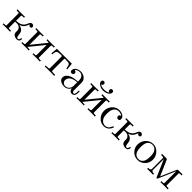

<svg xmlns="http://www.w3.org/2000/svg" viewBox="467 -2378 4101 4101"><g transform="rotate(45 2517.0 -327.5)"><path d="M541 -61.5Q541 -31.7 522 -9.8Q501 14.2 467.8 14.2Q407.2 14.2 373.5 -13.7Q341.8 -40 341.8 -95.2Q341.8 -99.6 342.3 -108.4Q342.3 -117.2 342.3 -121.6Q342.3 -164.6 314 -195.8Q283.7 -229.5 237.3 -229.5H172.9V-50.3Q172.9 -43 175.3 -38.1Q180.7 -29.3 248 -29.8V0.5Q217.3 -2 199.2 -2H71.8Q56.2 -2 24.9 0.5V-29.8Q30.8 -29.8 39.1 -29.3Q46.9 -29.3 49.8 -29.3Q92.8 -29.3 97.7 -39.6Q99.1 -43.5 99.1 -52.2V-402.3Q99.1 -409.7 97.2 -413.6Q92.3 -422.4 24.9 -421.9V-452.1Q55.7 -449.7 73.7 -449.7H199.2Q217.3 -449.7 248 -452.1V-421.9Q241.7 -421.9 233.4 -421.9Q225.6 -422.4 222.2 -422.4Q179.2 -422.4 174.8 -412.1Q172.9 -408.2 172.9 -399.4V-257.3Q324.7 -258.8 377.4 -355Q393.1 -388.2 408.7 -421.4Q430.7 -458 465.8 -458Q487.3 -458 502.9 -443.1Q518.6 -428.2 518.6 -408.7Q518.6 -373.5 481 -373.5Q442.4 -373.5 442.4 -407.7Q442.4 -409.7 442.9 -411.1Q433.6 -401.4 421.9 -375Q405.3 -338.4 403.3 -335.4Q364.3 -264.2 285.6 -244.1Q377 -226.1 407.7 -167.5Q417.5 -148.9 423.3 -113.8Q427.7 -85.9 431.6 -57.6Q441.9 -9.8 470.7 -9.8Q493.2 -9.8 503.4 -29.3Q507.8 -37.6 514.6 -66.9Q517.1 -77.1 527.3 -77.1Q541 -77.1 541 -61.5Z M1150.4 0.5Q1119.1 -2 1104 -2H971.2Q958.5 -2 927.2 0.5V-29.8Q933.6 -29.8 941.9 -29.3Q949.7 -29.3 953.1 -29.3Q993.7 -29.3 999 -38.6Q1001.5 -43 1001.5 -51.3V-354.5L740.7 -33.7Q747.6 -30.8 770.5 -29.3Q772.5 -29.3 814 -29.8V0.5Q783.2 -2 767.1 -2H635.3Q622.1 -2 590.8 0.5V-29.8Q597.2 -29.8 605.5 -29.3Q613.3 -29.3 616.2 -29.3Q657.7 -29.3 663.1 -38.6Q665 -42 665 -51.3V-400.4Q665 -409.7 663.1 -413.1Q658.2 -421.9 612.8 -421.9H590.8V-452.1Q621.6 -449.7 636.7 -449.7H767.1Q783.2 -449.7 814 -452.1V-421.9Q807.6 -421.9 799.8 -421.9Q792 -422.4 789.1 -422.4Q746.6 -422.4 741.2 -413.1Q738.8 -409.2 738.8 -400.4V-96.2L998 -414.6Q990.7 -421.9 948.7 -421.9H927.2V-452.1Q958 -449.7 973.1 -449.7H1104Q1119.6 -449.7 1150.4 -452.1V-421.9Q1144 -421.9 1135.7 -421.9Q1127.9 -422.4 1125 -422.4Q1083 -422.4 1077.6 -413.1Q1075.2 -409.2 1075.2 -400.4V-51.3Q1075.2 -43 1077.6 -38.6Q1083 -29.3 1150.4 -29.8Z M1679.7 -295.9H1651.9Q1644 -382.8 1620.8 -401.9Q1597.7 -420.9 1502.4 -420.9Q1476.1 -420.9 1476.1 -404.3V-52.7Q1476.1 -45.4 1479 -39.6Q1484.9 -28.3 1581.5 -29.8V0.5Q1545.9 -2 1520 -2H1358.4Q1332.5 -2 1296.9 0.5V-29.8Q1303.2 -29.8 1314.9 -29.3Q1324.7 -29.3 1329.6 -29.3Q1394 -29.3 1399.4 -39.6Q1401.9 -43.9 1401.9 -52.7V-404.8Q1401.9 -420.9 1372.1 -420.9Q1279.8 -420.9 1257.1 -401.1Q1234.4 -381.3 1226.6 -295.9H1199.2L1213.4 -450.7H1665.5Z M2201.2 -92.8Q2201.2 -52.2 2178.7 -24.4Q2154.8 5.9 2115.2 5.9Q2081.5 5.9 2058.6 -20.5Q2037.1 -44.4 2033.7 -79.1Q2016.6 -37.6 1979.5 -12.9Q1942.4 11.7 1897 11.7Q1834.5 11.7 1788.1 -12.7Q1730 -43 1730 -99.6Q1730 -187 1834 -235.8Q1897.9 -265.6 2026.4 -272.9V-311Q2026.4 -364.7 1998.5 -402.8Q1967.3 -444.8 1915.5 -444.8Q1840.3 -444.8 1802.7 -397Q1825.2 -397 1840.8 -384Q1856.4 -371.1 1856.4 -349.1Q1856.4 -328.6 1842.5 -314.9Q1828.6 -301.3 1807.6 -301.3Q1759.8 -301.3 1759.8 -349.6Q1759.8 -404.8 1813 -439Q1859.4 -468.8 1918 -468.8Q2007.3 -468.8 2061 -410.6Q2085.4 -384.3 2093.3 -353.5Q2098.6 -331.5 2098.6 -287.6V-79.1Q2098.6 -59.6 2107.9 -44.4Q2118.7 -26.4 2136.7 -26.4Q2175.3 -26.4 2175.3 -111.8Q2175.3 -125.5 2174.3 -150.9H2201.2ZM2026.4 -146.5V-251Q1942.9 -248 1884.3 -216.3Q1810.1 -176.3 1810.1 -101.1Q1810.1 -63 1837.6 -37.4Q1865.2 -11.7 1903.8 -11.7Q1958 -11.7 1993.2 -52.7Q2026.4 -91.3 2026.4 -146.5Z M2714.4 -626.5Q2714.4 -576.7 2655.3 -543.9Q2603.5 -515.6 2543 -515.6Q2482.4 -515.6 2431.2 -543.9Q2371.6 -576.7 2371.6 -626.5Q2371.6 -670.4 2415 -670.4Q2458.5 -670.4 2458.5 -626.5Q2458.5 -582.5 2415 -582.5Q2463.4 -546.4 2543 -546.4Q2622.6 -546.4 2670.9 -582.5Q2627.4 -582.5 2627.4 -626.5Q2627.4 -670.4 2670.9 -670.4Q2714.4 -670.4 2714.4 -626.5ZM2811 0.5Q2779.8 -2 2764.6 -2H2631.8Q2619.1 -2 2587.9 0.5V-29.8Q2594.2 -29.8 2602.5 -29.3Q2610.4 -29.3 2613.8 -29.3Q2654.3 -29.3 2659.7 -38.6Q2662.1 -43 2662.1 -51.3V-354.5L2401.4 -33.7Q2408.2 -30.8 2431.2 -29.3Q2433.1 -29.3 2474.6 -29.8V0.5Q2443.8 -2 2427.7 -2H2295.9Q2282.7 -2 2251.5 0.5V-29.8Q2257.8 -29.8 2266.1 -29.3Q2273.9 -29.3 2276.9 -29.3Q2318.4 -29.3 2323.7 -38.6Q2325.7 -42 2325.7 -51.3V-400.4Q2325.7 -409.7 2323.7 -413.1Q2318.8 -421.9 2273.4 -421.9H2251.5V-452.1Q2282.2 -449.7 2297.4 -449.7H2427.7Q2443.8 -449.7 2474.6 -452.1V-421.9Q2468.3 -421.9 2460.4 -421.9Q2452.6 -422.4 2449.7 -422.4Q2407.2 -422.4 2401.9 -413.1Q2399.4 -409.2 2399.4 -400.4V-96.2L2658.7 -414.6Q2651.4 -421.9 2609.4 -421.9H2587.9V-452.1Q2618.7 -449.7 2633.8 -449.7H2764.6Q2780.3 -449.7 2811 -452.1V-421.9Q2804.7 -421.9 2796.4 -421.9Q2788.6 -422.4 2785.6 -422.4Q2743.7 -422.4 2738.3 -413.1Q2735.8 -409.2 2735.8 -400.4V-51.3Q2735.8 -43 2738.3 -38.6Q2743.7 -29.3 2811 -29.8Z M3259.3 -124Q3259.3 -113.3 3246.1 -87.4Q3195.3 11.7 3085.4 11.7Q2990.7 11.7 2925.3 -60.1Q2861.3 -129.4 2861.3 -225.1Q2861.3 -323.2 2924.8 -394.5Q2990.2 -468.8 3086.9 -468.8Q3146 -468.8 3191.9 -442.4Q3247.1 -411.1 3247.1 -356.4Q3247.1 -307.6 3199.7 -307.6Q3179.2 -307.6 3165.3 -321.3Q3151.4 -335 3151.4 -355.5Q3151.4 -401.4 3200.2 -403.8Q3161.6 -441.9 3088.4 -441.9Q3059.1 -441.9 3029.8 -425.3Q2947.8 -379.4 2947.8 -227.5Q2947.8 -78.1 3034.7 -31.2Q3065.4 -14.6 3094.7 -14.6Q3149.9 -14.6 3183.1 -45.9Q3202.6 -64 3221.2 -103.5Q3235.8 -134.8 3245.1 -134.8Q3259.3 -134.8 3259.3 -124Z M3825.7 -61.5Q3825.7 -31.7 3806.6 -9.8Q3785.6 14.2 3752.4 14.2Q3691.9 14.2 3658.2 -13.7Q3626.5 -40 3626.5 -95.2Q3626.5 -99.6 3627 -108.4Q3627 -117.2 3627 -121.6Q3627 -164.6 3598.6 -195.8Q3568.4 -229.5 3522 -229.5H3457.5V-50.3Q3457.5 -43 3460 -38.1Q3465.3 -29.3 3532.7 -29.8V0.5Q3502 -2 3483.9 -2H3356.4Q3340.8 -2 3309.6 0.5V-29.8Q3315.4 -29.8 3323.7 -29.3Q3331.5 -29.3 3334.5 -29.3Q3377.4 -29.3 3382.3 -39.6Q3383.8 -43.5 3383.8 -52.2V-402.3Q3383.8 -409.7 3381.8 -413.6Q3377 -422.4 3309.6 -421.9V-452.1Q3340.3 -449.7 3358.4 -449.7H3483.9Q3502 -449.7 3532.7 -452.1V-421.9Q3526.4 -421.9 3518.1 -421.9Q3510.3 -422.4 3506.8 -422.4Q3463.9 -422.4 3459.5 -412.1Q3457.5 -408.2 3457.5 -399.4V-257.3Q3609.4 -258.8 3662.1 -355Q3677.7 -388.2 3693.4 -421.4Q3715.3 -458 3750.5 -458Q3772 -458 3787.6 -443.1Q3803.2 -428.2 3803.2 -408.7Q3803.2 -373.5 3765.6 -373.5Q3727.1 -373.5 3727.1 -407.7Q3727.1 -409.7 3727.5 -411.1Q3718.3 -401.4 3706.5 -375Q3689.9 -338.4 3688 -335.4Q3648.9 -264.2 3570.3 -244.1Q3661.6 -226.1 3692.4 -167.5Q3702.1 -148.9 3708 -113.8Q3712.4 -85.9 3716.3 -57.6Q3726.6 -9.8 3755.4 -9.8Q3777.8 -9.8 3788.1 -29.3Q3792.5 -37.6 3799.3 -66.9Q3801.8 -77.1 3812 -77.1Q3825.7 -77.1 3825.7 -61.5Z M4339.8 -223.6Q4339.8 -126.5 4272 -57.4Q4204.1 11.7 4107.4 11.7Q4011.7 11.7 3944.1 -57.9Q3876.5 -127.4 3876.5 -223.6Q3876.5 -321.8 3942.9 -394.5Q4011.2 -468.8 4108.4 -468.8Q4205.1 -468.8 4273.4 -394Q4339.8 -321.3 4339.8 -223.6ZM4252.4 -232.4Q4252.4 -332.5 4225.1 -377.4Q4184.1 -444.8 4107.4 -444.8Q4027.3 -444.8 3987.8 -375Q3962.9 -331.1 3962.9 -232.4Q3962.9 -131.3 3989.7 -85Q4030.3 -14.6 4108.4 -14.6Q4189.9 -14.6 4229.5 -91.8Q4252.4 -136.7 4252.4 -232.4Z M5009.3 0.5Q4977.1 -2 4960.9 -2H4837.9Q4824.2 -2 4791.5 0.5V-29.8H4824.2Q4846.7 -29.8 4854.5 -32.7Q4866.2 -37.1 4866.2 -51.3V-404.3L4697.3 -14.6Q4690.9 0 4679.7 0Q4668.5 0 4660.6 -17.1L4494.1 -398.9V-70.8Q4494.1 -29.3 4568.8 -29.8V0Q4487.3 -2 4479.5 -2Q4472.7 -2 4390.1 0V-29.8Q4464.4 -29.8 4464.4 -70.8V-400.4Q4464.4 -406.7 4462.9 -410.6Q4458.5 -420.9 4390.1 -420.9V-450.7H4520.5Q4540 -450.7 4547.4 -434.1L4700.2 -82L4854 -436Q4860.4 -450.7 4876 -450.7H5009.3V-420.9Q5002.9 -420.9 4994.6 -420.9Q4986.8 -421.4 4983.9 -421.4Q4940.9 -421.4 4936.5 -410.6Q4934.6 -406.7 4934.6 -397.9V-50.3Q4934.6 -43 4937 -38.6Q4941.9 -29.3 5009.3 -29.8Z"/></g></svg>

Font: Kurinto Book Core
Style: Regular
Weight: 400
Designer: Kurinto was developed by Clint Goss from a range of fonts that are compatible with the SIL Open Font License Version 1.1
Foundry: Clinton F. Goss
Version: Version 2.196; July 25, 2020